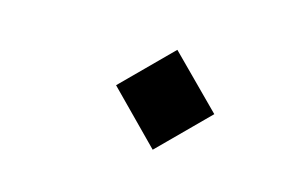

<svg xmlns="http://www.w3.org/2000/svg" viewBox="-42 -679 583 371"><g transform="rotate(15 250.0 -493.5)"><path d="M377 -491.2 279.8 -394 179.2 -496.1 275.9 -592.8Z"/></g></svg>

Font: Steps Mono
Style: Regular
Weight: 400
Width: 3
Version: Version 1.000;PS 001.000;hotconv 1.0.70;makeotf.lib2.5.58329